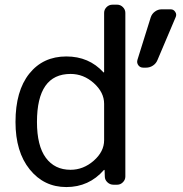

<svg xmlns="http://www.w3.org/2000/svg" viewBox="-20 -794 768 804"><path d="M134.8 -283.2Q134.8 -183.6 171.9 -133.3Q209 -83 275.4 -83Q329.1 -83 372.6 -121.1Q416 -159.2 416 -207V-359.4Q416 -407.2 373 -445.8Q330.1 -484.4 275.4 -484.4Q134.8 -484.4 134.8 -283.2ZM611.3 -721.7Q616.2 -736.3 628.9 -745.6Q641.6 -754.9 656.2 -754.9H695.3Q707 -754.9 713.9 -744.1Q717.8 -738.3 717.8 -732.4Q717.8 -727.5 715.8 -722.7L639.6 -543Q633.8 -528.3 620.6 -519.5Q607.4 -510.7 591.8 -510.7H580.1Q566.4 -510.7 559.1 -521Q551.8 -531.2 555.7 -543.9ZM504.9 -54.7Q504.9 -41 494.6 -30.8Q484.4 -20.5 470.7 -20.5H455.1Q440.4 -20.5 429.7 -30.8Q418.9 -41 418.9 -54.7L418 -81.1Q418 -82 417 -82.5Q416 -83 415 -82Q352.5 -10.7 257.8 -10.7Q164.1 -10.7 104.5 -84.5Q44.9 -158.2 44.9 -283.2Q44.9 -413.1 102.5 -485.4Q160.2 -557.6 257.8 -557.6Q352.5 -557.6 413.1 -491.2Q414.1 -490.2 415 -490.7Q416 -491.2 416 -492.2V-740.2Q416 -753.9 426.3 -764.2Q436.5 -774.4 451.2 -774.4H470.7Q484.4 -774.4 494.6 -764.2Q504.9 -753.9 504.9 -740.2Z"/></svg>

Font: Gen Jyuu GothicL Regular
Style: Regular
Weight: 400
Designer: [Source Han Sans]
Ryoko NISHIZUKA  (kana & ideographs); Paul D. Hunt (Latin, Greek & Cyrillic); Wenlong ZHANG  (bopomofo
Version: Version 1.002.20150607